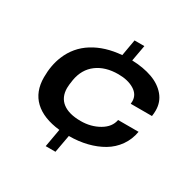

<svg xmlns="http://www.w3.org/2000/svg" viewBox="-171 -882 1076 1090"><g transform="rotate(30 367.0 -337.0)"><path d="M268.1 48.8 289.1 -69.8Q179.2 -82 121.6 -136.5Q64 -190.9 64 -285.2Q64 -364.7 89.8 -426.8Q124.5 -511.7 201.2 -559.6Q277.8 -607.4 386.2 -616.2L404.8 -723.1H469.2L450.2 -618.2Q525.9 -615.7 583.3 -595Q640.6 -574.2 674.3 -533.9Q708 -493.7 708 -438Q708 -420.9 705.1 -400.9H565.9Q566.9 -405.8 566.9 -417Q566.9 -461.4 525.6 -486.3Q484.4 -511.2 421.9 -511.2Q336.9 -511.2 282 -470.2Q227.1 -429.2 213.9 -353Q208 -316.9 208 -297.9Q208 -237.3 249.3 -205.6Q290.5 -173.8 368.2 -173.8Q435.1 -173.8 488 -204.6Q541 -235.4 549.8 -285.2H684.1Q674.8 -231.4 645 -189.2Q615.2 -147 570.6 -120.6Q525.9 -94.2 470.9 -80.6Q416 -66.9 354 -66.9H353L332 48.8Z"/></g></svg>

Font: Archivo Expanded SemiBold
Style: Italic
Weight: 600
Width: 7
Italic angle: -10°
Designer: Hector Gatti
Foundry: Omnibus-Type
Version: Version 2.001